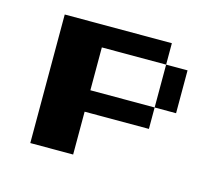

<svg xmlns="http://www.w3.org/2000/svg" viewBox="-65 -458 629 541"><g transform="rotate(15 250.0 -187.5)"><path d="M62.5 -375H375V-312.5H187.5V-187.5H375V-125H187.5V0H62.5ZM375 -312.5H437.5V-187.5H375Z"/></g></svg>

Font: Half Eighties
Style: Regular
Weight: 400
Monospace: yes
Designer: Jayvee Enaguas (HarvettFox96)
Version: 20191127.01dev02